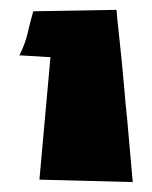

<svg xmlns="http://www.w3.org/2000/svg" viewBox="-20 -733 311 392"><path d="M251 -361.3 60.5 -366.2 83 -616.2 19.5 -620.1Q31.2 -642.6 36.1 -664.1Q41 -685.5 47.9 -710L217.8 -712.9Q219.7 -690.4 222.7 -664.1Q225.6 -637.7 228.5 -608.9Q231.4 -580.1 233.9 -550.3Q236.3 -520.5 239.3 -493.2Q245.1 -428.7 251 -361.3Z"/></svg>

Font: Slackey
Style: Regular
Weight: 400
Designer: Squid
Foundry: Font Diner, Inc DBA Sideshow
Version: Version 1.001